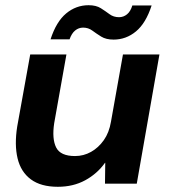

<svg xmlns="http://www.w3.org/2000/svg" viewBox="-20 -705 647 737"><path d="M202 12Q137 12 98.5 -16.5Q60 -45 47.5 -97Q35 -149 46 -219L96 -496H235L188 -232Q179 -172 195.5 -139Q212 -106 268 -106Q301 -106 329.5 -122Q358 -138 378.5 -167Q399 -196 406 -238L452 -496H592L505 0H383L384 -80H383Q353 -38 307 -13Q261 12 202 12ZM174 -554Q196 -622 234 -653.5Q272 -685 320 -685Q349 -685 367 -673.5Q385 -662 400.5 -650.5Q416 -639 437 -639Q454 -639 467.5 -650Q481 -661 488 -684H562Q540 -616 502 -584.5Q464 -553 416 -553Q387 -553 368.5 -564.5Q350 -576 334.5 -587.5Q319 -599 299 -599Q282 -599 268.5 -588Q255 -577 247 -554Z"/></svg>

Font: DM Sans 28pt ExtraBold
Style: Italic
Weight: 800
Italic angle: -10°
Version: Version 4.004;gftools[0.9.30]